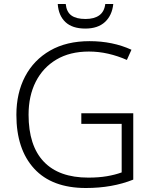

<svg xmlns="http://www.w3.org/2000/svg" viewBox="-20 -931 764 961"><path d="M387 -364H647V-32Q542 10 410 10Q240 10 151 -87Q62 -184 62 -356Q62 -465 105.5 -548Q149 -631 231 -678Q313 -725 428 -725Q544 -725 638 -682L615 -631Q570 -651 522 -662Q474 -673 425 -673Q330 -673 262.5 -633Q195 -593 159 -522Q123 -451 123 -357Q123 -202 199 -122Q275 -42 422 -42Q474 -42 515 -49Q556 -56 589 -68V-311H387ZM547 -911Q541 -854 505.5 -821Q470 -788 407 -788Q342 -788 307.5 -820.5Q273 -853 269 -911H309Q313 -871 337.5 -853.5Q362 -836 408 -836Q451 -836 476.5 -854Q502 -872 507 -911Z"/></svg>

Font: Noto Sans Lao UI Light
Style: Regular
Weight: 300
Designer: Monotype Design Team
Foundry: Monotype Imaging Inc.
Version: Version 2.000; ttfautohint (v1.8.4.7-5d5b)